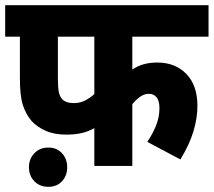

<svg xmlns="http://www.w3.org/2000/svg" viewBox="-20 -642 827 743"><path d="M492 -500V-373Q513 -387 536.5 -393.5Q560 -400 589 -400Q658 -400 701 -356Q744 -312 744 -232Q744 -185 728.5 -133.5Q713 -82 678 -25L550 -93Q571 -124 584 -156.5Q597 -189 597 -223Q597 -253 585.5 -266Q574 -279 556 -279Q538 -279 521.5 -267Q505 -255 492 -239V0H345V-146Q320 -132 293.5 -126.5Q267 -121 237 -121Q189 -121 155.5 -136.5Q122 -152 102 -174Q80 -200 68.5 -235.5Q57 -271 57 -340V-500H0V-622H787V-500ZM204 -500V-342Q204 -304 207.5 -286.5Q211 -269 221 -258Q235 -243 266 -243Q290 -243 310 -253.5Q330 -264 345 -278V-500ZM92 5Q92 -27 113 -49Q134 -71 167 -71Q200 -71 220 -49Q240 -27 240 5Q240 38 220 59.5Q200 81 167 81Q134 81 113 59.5Q92 38 92 5Z"/></svg>

Font: Noto Sans Devanagari UI SemiCondensed ExtraBold
Style: Regular
Weight: 800
Width: 4
Designer: Jelle Bosma - Monotype Design Team
Foundry: Monotype Imaging Inc.
Version: Version 2.004; ttfautohint (v1.8.4.7-5d5b)